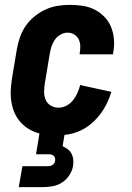

<svg xmlns="http://www.w3.org/2000/svg" viewBox="-20 -548 540 788"><path d="M211 8Q181 8 151.5 2Q122 -4 98 -18.5Q74 -33 57 -55.5Q40 -78 32 -106Q24 -134 24 -164Q24 -194 29 -225L49 -345Q53 -369 61.5 -394Q70 -419 85 -441Q100 -463 121.5 -480.5Q143 -498 167 -509Q191 -520 216.5 -524Q242 -528 267 -528Q294 -528 320 -524Q346 -520 368.5 -508.5Q391 -497 408.5 -479Q426 -461 435.5 -438Q445 -415 447.5 -388.5Q450 -362 445 -335L444 -325H307V-329Q310 -344 309.5 -359Q309 -374 303 -386.5Q297 -399 284.5 -406.5Q272 -414 257 -414Q242 -414 227.5 -405.5Q213 -397 204.5 -384Q196 -371 191 -356Q186 -341 184 -326L164 -206Q161 -188 161 -170.5Q161 -153 167.5 -138Q174 -123 188.5 -114.5Q203 -106 221 -106Q237 -106 253 -114.5Q269 -123 280 -137Q291 -151 298 -167Q305 -183 309 -199L437 -171Q430 -147 418.5 -123.5Q407 -100 391 -79Q375 -58 354.5 -40.5Q334 -23 310 -12Q286 -1 261 3.5Q236 8 211 8ZM57 220 72 134H172Q177 134 182.5 133.5Q188 133 193 130.5Q198 128 201.5 123.5Q205 119 206 114Q207 108 206 102Q205 96 201 92Q197 88 191.5 86.5Q186 85 180 85H128L159 -106H263L237 52Q248 57 258 64.5Q268 72 273.5 82.5Q279 93 280.5 106Q282 119 280 132Q277 152 265 170.5Q253 189 235.5 200.5Q218 212 197.5 216Q177 220 157 220Z"/></svg>

Font: Iosevka Heavy
Style: Italic
Weight: 900
Italic angle: -9°
Monospace: yes
Designer: Belleve Invis
Foundry: Belleve Invis
Version: Version 32.5.0; ttfautohint (v1.8.4)